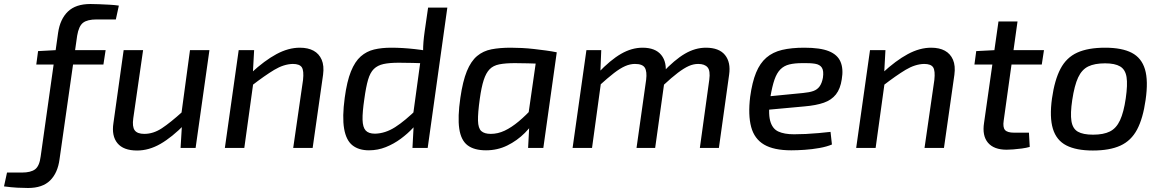

<svg xmlns="http://www.w3.org/2000/svg" viewBox="-138 -738 5794 958"><path d="M313 -718Q330 -718 356 -717Q382 -716 409 -714.5Q436 -713 455 -710L440 -641H344Q298 -641 276.5 -624.5Q255 -608 247 -560L159 57Q150 125 112 162.5Q74 200 2 200Q-21 200 -51 198.5Q-81 197 -118 192L-103 123H-29Q16 123 37.5 106.5Q59 90 65 42L152 -575Q162 -643 201 -680.5Q240 -718 313 -718ZM389 -488 378 -416H43L52 -483L144 -488Z M576 -488 527 -148Q521 -106 534 -88Q547 -70 582 -70Q627 -70 669.5 -98Q712 -126 774 -182L785 -119Q720 -53 662.5 -20Q605 13 546 13Q478 13 448 -23.5Q418 -60 428 -124L479 -488ZM907 -488 838 0H763L771 -134L764 -148L810 -488Z M1358 -500Q1399 -500 1426.5 -485Q1454 -470 1467 -440Q1480 -410 1474 -365L1422 0H1325L1374 -339Q1379 -385 1368 -402Q1357 -419 1323 -419Q1278 -418 1230.5 -389.5Q1183 -361 1117 -310L1115 -374Q1182 -436 1241.5 -468Q1301 -500 1358 -500ZM1130 -488 1123 -361 1129 -347 1081 0H984L1053 -488Z M1814 -500Q1870 -500 1932 -493Q1994 -486 2041 -475L2018 -421Q1965 -423 1922.5 -424Q1880 -425 1852 -425Q1805 -425 1775.5 -418.5Q1746 -412 1727.5 -394Q1709 -376 1698.5 -340Q1688 -304 1680 -245Q1670 -178 1671 -140.5Q1672 -103 1686.5 -87Q1701 -71 1733 -71Q1784 -72 1833.5 -103.5Q1883 -135 1947 -198L1966 -153Q1949 -128 1922.5 -99.5Q1896 -71 1861.5 -45.5Q1827 -20 1787 -4Q1747 12 1703 12Q1652 12 1620.5 -13Q1589 -38 1579 -96Q1569 -154 1582 -250Q1593 -332 1613 -381.5Q1633 -431 1662 -456.5Q1691 -482 1728.5 -491Q1766 -500 1814 -500ZM2094 -700 1996 0H1920L1926 -112L1917 -120L1964 -464L1973 -480Q1973 -506 1975 -530Q1977 -554 1981 -582L1998 -700Z M2410 -500Q2436 -500 2466 -498.5Q2496 -497 2526.5 -493.5Q2557 -490 2586.5 -486Q2616 -482 2640 -477L2590 -419Q2538 -421 2496.5 -422Q2455 -423 2431 -423Q2384 -423 2353.5 -417Q2323 -411 2305 -392.5Q2287 -374 2275.5 -338.5Q2264 -303 2256 -245Q2246 -174 2247 -136Q2248 -98 2263.5 -84Q2279 -70 2311 -70Q2346 -70 2380 -86Q2414 -102 2450.5 -132.5Q2487 -163 2525 -205L2544 -162Q2520 -114 2481 -75Q2442 -36 2393 -12Q2344 12 2287 12Q2228 12 2195 -13Q2162 -38 2153.5 -96Q2145 -154 2159 -250Q2171 -333 2191.5 -383Q2212 -433 2242.5 -458.5Q2273 -484 2314.5 -492Q2356 -500 2410 -500ZM2543 -478 2640 -477 2573 0H2497L2503 -114L2492 -123Z M2862 -488 2857 -364 2864 -350 2816 0H2719L2788 -488ZM3068 -500Q3132 -500 3161.5 -463.5Q3191 -427 3182 -365L3131 0H3038L3086 -340Q3091 -381 3079.5 -400Q3068 -419 3030 -419Q3006 -419 2981 -408Q2956 -397 2925.5 -373.5Q2895 -350 2851 -310L2846 -374Q2908 -439 2961 -469.5Q3014 -500 3068 -500ZM3384 -500Q3450 -500 3479.5 -463.5Q3509 -427 3500 -365L3449 0H3354L3401 -340Q3407 -385 3392.5 -402Q3378 -419 3346 -419Q3322 -419 3298.5 -408.5Q3275 -398 3244.5 -375Q3214 -352 3170 -311L3166 -374Q3228 -440 3279.5 -470Q3331 -500 3384 -500Z M3875 -500Q3955 -500 3998 -482.5Q4041 -465 4056 -429.5Q4071 -394 4062 -342Q4055 -295 4033 -267Q4011 -239 3972.5 -225.5Q3934 -212 3875 -207L3635 -185L3644 -252L3869 -274Q3901 -277 3920.5 -284Q3940 -291 3951.5 -307Q3963 -323 3968 -350Q3973 -384 3963 -400Q3953 -416 3928.5 -420Q3904 -424 3865 -423Q3827 -423 3800.5 -416.5Q3774 -410 3756 -392Q3738 -374 3726.5 -341Q3715 -308 3706 -255Q3694 -177 3704.5 -136.5Q3715 -96 3745 -82Q3775 -68 3824 -68Q3851 -68 3883 -69.5Q3915 -71 3947 -74Q3979 -77 4006 -80L4013 -17Q3987 -6 3950.5 0.5Q3914 7 3877 9.5Q3840 12 3810 12Q3723 12 3674.5 -16.5Q3626 -45 3610 -104.5Q3594 -164 3605 -255Q3615 -328 3634.5 -375.5Q3654 -423 3686 -450.5Q3718 -478 3764.5 -489Q3811 -500 3875 -500Z M4508 -500Q4549 -500 4576.5 -485Q4604 -470 4617 -440Q4630 -410 4624 -365L4572 0H4475L4524 -339Q4529 -385 4518 -402Q4507 -419 4473 -419Q4428 -418 4380.5 -389.5Q4333 -361 4267 -310L4265 -374Q4332 -436 4391.5 -468Q4451 -500 4508 -500ZM4280 -488 4273 -361 4279 -347 4231 0H4134L4203 -488Z M4939 -631 4870 -136Q4865 -103 4876.5 -89.5Q4888 -76 4922 -76H4996L5000 -5Q4983 0 4960.5 3Q4938 6 4917.5 7.5Q4897 9 4885 9Q4821 9 4791.5 -26Q4762 -61 4772 -125L4844 -631ZM5071 -488 5060 -416H4724L4733 -483L4829 -488Z M5376 -500Q5460 -500 5509 -474.5Q5558 -449 5575 -392Q5592 -335 5578 -239Q5565 -147 5535.5 -91.5Q5506 -36 5452.5 -11.5Q5399 13 5315 13Q5232 13 5182.5 -12.5Q5133 -38 5115.5 -95.5Q5098 -153 5111 -247Q5124 -339 5153.5 -395Q5183 -451 5237 -475.5Q5291 -500 5376 -500ZM5376 -422Q5324 -422 5292 -406.5Q5260 -391 5241.5 -351.5Q5223 -312 5212 -239Q5202 -172 5208 -134Q5214 -96 5240 -81Q5266 -66 5316 -66Q5368 -66 5400 -82Q5432 -98 5450.5 -138Q5469 -178 5479 -247Q5489 -316 5483 -353.5Q5477 -391 5451 -406.5Q5425 -422 5376 -422Z"/></svg>

Font: Exo 2 Medium
Style: Italic
Weight: 500
Italic angle: -8°
Designer: Natanael Gama
Foundry: Natanael Gama
Version: Version 2.010